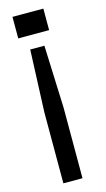

<svg xmlns="http://www.w3.org/2000/svg" viewBox="-124 -642 486 883"><g transform="rotate(-15 119.0 -200.0)"><path d="M74 -434H141.5L153 -137.5V200H62V-137.5ZM34 -600H181V-497.5H34Z"/></g></svg>

Font: Big Shoulders Text Thin Medium
Style: Regular
Weight: 500
Version: Version 2.002